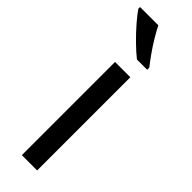

<svg xmlns="http://www.w3.org/2000/svg" viewBox="-262 -774 781 781"><g transform="rotate(45 128.5 -383.0)"><path d="M173 0H85V-536H173ZM104 -766Q115 -744 131.5 -716.5Q148 -689 166.5 -663Q185 -637 200 -618V-606H141Q118 -624 89 -652.5Q60 -681 35.5 -709.5Q11 -738 -1 -756V-766Z"/></g></svg>

Font: Noto Sans Thai Looped
Style: Regular
Weight: 400
Designer: Sasikarn Vongin, Ben Mitchell
Foundry: The Fontpad Ltd
Version: Version 1.001; ttfautohint (v1.8.4.7-5d5b)